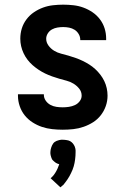

<svg xmlns="http://www.w3.org/2000/svg" viewBox="-20 -548 540 823"><path d="M249 8Q226 8 203.5 5.5Q181 3 160 -4Q139 -11 119.5 -23.5Q100 -36 86 -53.5Q72 -71 64.5 -93Q57 -115 57 -137V-144H168V-142Q168 -128 176 -116.5Q184 -105 196 -98.5Q208 -92 221.5 -90Q235 -88 249 -88Q262 -88 275.5 -90Q289 -92 301 -97.5Q313 -103 321.5 -114Q330 -125 330 -138Q330 -155 319.5 -168Q309 -181 295 -189.5Q281 -198 265.5 -202Q250 -206 234.5 -210.5Q219 -215 203.5 -220.5Q188 -226 173.5 -233Q159 -240 145.5 -249Q132 -258 120 -268.5Q108 -279 98 -292Q88 -305 81 -320Q74 -335 70.5 -350.5Q67 -366 67 -382Q67 -405 73.5 -426Q80 -447 93.5 -465Q107 -483 125.5 -495.5Q144 -508 164.5 -515.5Q185 -523 207 -525.5Q229 -528 251 -528Q273 -528 295 -525.5Q317 -523 337.5 -515.5Q358 -508 376.5 -495.5Q395 -483 408.5 -465Q422 -447 428.5 -426Q435 -405 435 -383V-376H324V-378Q324 -391 317 -402.5Q310 -414 299.5 -420.5Q289 -427 276.5 -429.5Q264 -432 251 -432Q239 -432 226.5 -430Q214 -428 203 -422Q192 -416 185 -405Q178 -394 178 -382Q178 -366 188 -352.5Q198 -339 212 -330.5Q226 -322 242 -318Q258 -314 273.5 -309.5Q289 -305 304.5 -299.5Q320 -294 334.5 -287Q349 -280 362.5 -271.5Q376 -263 388 -252Q400 -241 410 -228Q420 -215 427 -200.5Q434 -186 437.5 -170Q441 -154 441 -138Q441 -115 433.5 -93.5Q426 -72 412 -54Q398 -36 379 -24Q360 -12 338.5 -4.5Q317 3 294.5 5.5Q272 8 249 8ZM239 255 197 216Q201 213 204.5 209Q208 205 211 201.5Q214 198 216.5 193.5Q219 189 221.5 185Q224 181 226.5 175Q229 169 230 166L234 156Q230 155 226.5 153.5Q223 152 219.5 150Q216 148 213 145Q210 142 207 139.5Q204 137 202.5 133.5Q201 130 199.5 126Q198 122 197 117Q196 112 196 110V104Q196 99 197 94Q198 89 199.5 84.5Q201 80 203 75.5Q205 71 208 67Q211 63 214.5 60.5Q218 58 222.5 56Q227 54 233.5 52.5Q240 51 242 51H250Q254 51 258 51.5Q262 52 265.5 52.5Q269 53 273 54Q277 55 280.5 57Q284 59 287 61.5Q290 64 292.5 67Q295 70 297 73.5Q299 77 300.5 80.5Q302 84 303 89Q304 94 304 96V104Q304 112 303.5 119.5Q303 127 302 135Q301 143 299.5 150.5Q298 158 296 165Q294 172 291 179.5Q288 187 284.5 194Q281 201 277.5 207.5Q274 214 269.5 220.5Q265 227 259 235Q253 243 251 245L247 248Z"/></svg>

Font: Iosevka Custom
Style: Bold
Weight: 700
Monospace: yes
Designer: Belleve Invis
Foundry: Belleve Invis
Version: Version 30.3.3; ttfautohint (v1.8.3)